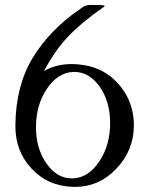

<svg xmlns="http://www.w3.org/2000/svg" viewBox="-20 -728 577 761"><path d="M269 -442.9Q208 -439.5 165.3 -375.2Q122.6 -311 122.6 -224.1Q122.6 -136.7 166 -77.6Q207 -21 264.2 -21H270Q330.6 -23.9 373.5 -88.1Q416.5 -152.3 416.5 -239.7Q416.5 -327.1 373.5 -386.7Q332 -442.9 274.9 -442.9ZM154.3 -446.3Q202.6 -474.1 264.2 -474.1Q279.8 -474.1 296.4 -472.2Q377.4 -463.4 429.7 -415Q509.8 -341.8 510.7 -231.9Q510.7 -131.3 439.9 -58.1Q372.1 12.7 277.8 12.7H270.5Q168.9 9.8 104.5 -60.5Q41 -128.9 41 -227.5V-231.9Q42.5 -388.7 110.1 -499.5Q177.7 -610.4 298.8 -693.4Q312 -702.1 313 -702.6Q324.2 -708.5 339.8 -708.5H341.3Q357.9 -708 373.5 -708Q394.5 -708 394.5 -703.6Q394.5 -701.2 386.7 -697.3Q304.7 -640.1 251.5 -584.7Q198.2 -529.3 154.3 -446.3Z"/></svg>

Font: Caudex
Style: Regular
Weight: 400
Version: Version 1.01